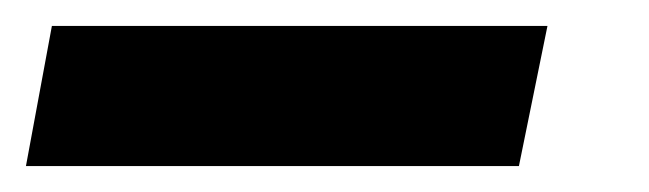

<svg xmlns="http://www.w3.org/2000/svg" viewBox="-82 37 500 148"><path d="M-42 57H340L318 165H-62Z"/></svg>

Font: Grenze ExtraBold
Style: Italic
Weight: 800
Italic angle: -10°
Designer: Renata Polastri
Foundry: Omnibus-Type
Version: Version 1.002; ttfautohint (v1.8)